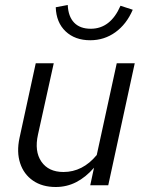

<svg xmlns="http://www.w3.org/2000/svg" viewBox="-20 -741 581 768"><path d="M203 7Q149 7 112 -18.5Q75 -44 60.5 -88.5Q46 -133 58 -189L123 -488H195L132 -203Q117 -136 145.5 -94.5Q174 -53 234 -53Q272 -53 305.5 -70Q339 -87 367 -121L447 -488H519L413 0H341L356 -70Q323 -32 285 -12.5Q247 7 203 7ZM341 -580Q280 -580 242.5 -615.5Q205 -651 203 -712L251 -721Q253 -675 276.5 -650.5Q300 -626 343 -626Q422 -626 462 -718L511 -702Q486 -644 441.5 -612Q397 -580 341 -580Z"/></svg>

Font: Red Hat Text
Style: Italic
Weight: 400
Italic angle: -12°
Designer: Pentagram, MCKL
Foundry: Pentagram, MCKL
Version: Version 1.023